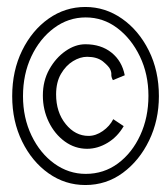

<svg xmlns="http://www.w3.org/2000/svg" viewBox="-20 -550 478 551"><path d="M225 -19Q167 -19 119.5 -52.5Q72 -86 43.5 -144Q15 -202 15 -274Q15 -347 43.5 -405Q72 -463 119.5 -496.5Q167 -530 225 -530Q282 -530 330 -496.5Q378 -463 407 -405Q436 -347 436 -274Q436 -205 408 -147Q380 -89 332.5 -54Q285 -19 225 -19ZM226 -51Q278 -51 318.5 -81Q359 -111 382.5 -162Q406 -213 406 -275Q406 -337 381.5 -388Q357 -439 316.5 -469.5Q276 -500 226 -500Q176 -500 135 -469.5Q94 -439 70 -388Q46 -337 46 -274Q46 -212 70.5 -161Q95 -110 136 -80.5Q177 -51 226 -51ZM230 -123Q195 -123 166 -144Q137 -165 120 -200Q103 -235 103 -276Q103 -318 121.5 -351Q140 -384 168 -403.5Q196 -423 225 -423Q270 -423 300 -399Q330 -375 338 -334L304 -320Q299 -329 299.5 -336Q300 -343 296 -351.5Q292 -360 275 -374Q258 -387 230 -387Q210 -387 189.5 -374.5Q169 -362 155 -338Q141 -314 141 -279Q141 -228 168.5 -194Q196 -160 234 -160Q255 -160 275 -174Q295 -188 305 -208L335 -188Q317 -157 288.5 -140Q260 -123 230 -123Z"/></svg>

Font: Inconsolata SemiCondensed Light
Style: Regular
Weight: 300
Width: 4
Monospace: yes
Designer: Raph Levien, Cyreal, Brenton Simpson
Foundry: Raph Levien, Cyreal, Google
Version: Version 3.100; ttfautohint (v1.8.4.7-5d5b)